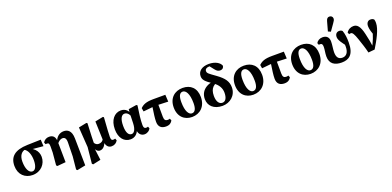

<svg xmlns="http://www.w3.org/2000/svg" viewBox="6 -1904 6574 3220"><g transform="rotate(-20 3293.0 -293.5)"><path d="M268.4 15.2C418.5 15.2 512.9 -95.5 512.9 -220.8C512.9 -329.1 432.9 -419.9 287.9 -438.8L272.3 -433.3C339.2 -405.6 369.7 -307.3 369.7 -212.2C369.7 -116.6 342 -43.5 285.1 -43.5C220.7 -43.5 180.3 -128.7 180.3 -257.1C180.3 -359.9 227.7 -423.2 300.7 -431.8L355.9 -400.5L601.9 -378.3L596 -496.4L354.5 -489.7C128.6 -483.1 29.9 -395.6 29.9 -232.8C29.9 -76.4 133.2 15.2 268.4 15.2Z M690.6 -2.9 707.5 14.3 858.4 0.7 853.4 -360.9C852.4 -455 812.5 -494.4 741.8 -494.4C693.4 -494.4 657.1 -471.9 632.3 -432L646.2 -397.7C653.4 -398.2 665 -398.8 672.2 -398.8C702.6 -398.8 711.4 -380.1 711.4 -333.8L710.5 -225.6L690.6 -2.9ZM982 177.1 998.9 194.3 1149.8 164.1 1142.5 -319.5C1140.5 -462.5 1071.6 -498.5 1004.8 -498.5C929.5 -498.5 861.7 -451.7 833.9 -345.3L847.7 -334.3C877.3 -372.1 912.6 -394.6 943.9 -394.6C980.5 -394.6 1010.6 -375.8 1009 -294.2L1004.1 -49.4L982 177.1Z M1263.4 176.4 1281.1 193.6 1420.7 163.3 1390.4 -76.1 1412.8 -103.3C1412.8 -196.8 1418.2 -282.9 1427 -487.8L1411.2 -498.5L1267.9 -469.7L1292.3 -110.4L1263.4 176.4ZM1468.9 15.2C1528.9 15.2 1577.2 -37.6 1598.9 -147L1581.6 -160.9C1559.1 -111 1522.5 -97.4 1487.3 -97.4C1455.5 -97.4 1426.2 -112.2 1407.9 -155.2L1376.1 -81.3C1396.6 -15.1 1429.8 15.2 1468.9 15.2ZM1677.4 15.2C1729.4 15.2 1766.1 -10 1789 -50.5L1774.5 -86.4C1765.1 -82.1 1754.2 -79.5 1741.9 -79.5C1713.2 -79.5 1701.1 -90.8 1700.5 -144.4C1700 -202.1 1706.8 -278.7 1720.6 -487.8L1704.9 -498.5L1561.5 -469.7L1573.6 -111.3C1579.9 -32.2 1615.6 15.2 1677.4 15.2Z M2017 14.4C2087.8 14.4 2151.2 -27.7 2177.1 -126.2L2157.8 -96.2C2163.1 -22.8 2212.1 15.2 2264.2 15.2C2314.7 15.2 2357.7 -14.8 2374.5 -51.3L2360.7 -86.4C2351 -82.1 2339.3 -79.5 2324.9 -79.5C2295.3 -79.5 2282.3 -100.6 2282.3 -144.8C2282.3 -235.5 2297.3 -352.2 2317.6 -483.2L2300.5 -494.7L2157.2 -472.3L2150.9 -394.2L2146.1 -228.5C2142.5 -110.4 2103.7 -62.9 2062.9 -62.9C2012 -62.9 1973.3 -111.3 1973.3 -240.6C1973.3 -368.7 2012 -426.1 2062.4 -426.1C2104.1 -426.1 2138.8 -397.1 2163.4 -332.6L2177.7 -348.9C2165.7 -439.9 2108.2 -498.5 2024.4 -498.5C1909.1 -498.5 1822.9 -399.2 1822.9 -233.4C1822.9 -76.8 1902.7 14.4 2017 14.4Z M2378.8 -351.6 2593.7 -373.2 2823.7 -364.6 2816.8 -489.2H2607.8C2472.3 -489.2 2418.3 -462.6 2368.2 -414.1L2378.8 -351.6ZM2648 15.2C2711.3 15.2 2744.9 -11.9 2765.3 -50.5L2750.8 -86.4C2741.2 -82.1 2727.8 -79.5 2712.6 -79.5C2673.6 -79.5 2651.2 -97.3 2650.9 -157.8L2649.8 -399.4H2548.4C2526.4 -248.6 2515.8 -182.5 2515.8 -114.3C2515.8 -19.8 2573.2 15.2 2648 15.2Z M3114.3 15.2C3255 15.2 3364.4 -82.3 3364.4 -249.1C3364.4 -413.2 3266.5 -498.5 3125.5 -498.5C2982.4 -498.5 2875.9 -405 2875.9 -240.7C2875.9 -73.9 2979.1 15.2 3114.3 15.2ZM3130.9 -43.5C3078.2 -43.5 3026.3 -112.1 3026.3 -283.2C3026.3 -388.6 3053.8 -439.8 3107.2 -439.8C3161 -439.8 3214 -368.3 3214 -196.5C3214 -96.8 3187.2 -43.5 3130.9 -43.5Z M3658.6 14.4C3790.6 14.4 3908.7 -79.1 3908.7 -225.6C3908.7 -328.3 3860 -401 3734.2 -491.5C3619.6 -574.4 3593.4 -588.5 3593.4 -627.5C3593.4 -664.7 3626.2 -684.1 3672.8 -684.1C3701.1 -684.1 3719.6 -675.5 3732.5 -666.1L3730 -692.7L3667.4 -696L3733.2 -612.2C3765.7 -568.9 3793.2 -558.3 3822.5 -558.3C3866.2 -558.3 3888.5 -584.9 3890.9 -617.3C3870.5 -675.4 3791.2 -726.3 3676.8 -726.3C3555.2 -726.3 3479.1 -668.8 3479.1 -578.8C3479.1 -516.8 3507.6 -479.8 3636.1 -393.7C3725.9 -333.7 3761.6 -261.1 3761.6 -183.9C3761.6 -94.2 3731.4 -35.6 3671.1 -35.6C3616.9 -35.6 3574.9 -88.3 3574.9 -192C3574.9 -334 3643.8 -386 3786.9 -414.6L3752.4 -431C3588.7 -444.8 3414.1 -375.9 3414.1 -193.1C3414.1 -75.3 3501.2 14.4 3658.6 14.4Z M4207.3 15.2C4348 15.2 4457.4 -82.3 4457.4 -249.1C4457.4 -413.2 4359.5 -498.5 4218.5 -498.5C4075.4 -498.5 3968.9 -405 3968.9 -240.7C3968.9 -73.9 4072.1 15.2 4207.3 15.2ZM4223.9 -43.5C4171.2 -43.5 4119.3 -112.1 4119.3 -283.2C4119.3 -388.6 4146.8 -439.8 4200.2 -439.8C4254 -439.8 4307 -368.3 4307 -196.5C4307 -96.8 4280.2 -43.5 4223.9 -43.5Z M4493.8 -351.6 4708.7 -373.2 4938.7 -364.6 4931.8 -489.2H4722.8C4587.3 -489.2 4533.3 -462.6 4483.2 -414.1L4493.8 -351.6ZM4763 15.2C4826.3 15.2 4859.9 -11.9 4880.3 -50.5L4865.8 -86.4C4856.2 -82.1 4842.8 -79.5 4827.6 -79.5C4788.6 -79.5 4766.2 -97.3 4765.9 -157.8L4764.8 -399.4H4663.4C4641.4 -248.6 4630.8 -182.5 4630.8 -114.3C4630.8 -19.8 4688.2 15.2 4763 15.2Z M5229.3 15.2C5370 15.2 5479.4 -82.3 5479.4 -249.1C5479.4 -413.2 5381.5 -498.5 5240.5 -498.5C5097.4 -498.5 4990.9 -405 4990.9 -240.7C4990.9 -73.9 5094.1 15.2 5229.3 15.2ZM5245.9 -43.5C5193.2 -43.5 5141.3 -112.1 5141.3 -283.2C5141.3 -388.6 5168.8 -439.8 5222.2 -439.8C5276 -439.8 5329 -368.3 5329 -196.5C5329 -96.8 5302.2 -43.5 5245.9 -43.5Z M5783.7 15.2C5908.5 15.2 6007.7 -40.2 6007.7 -260.2C6007.7 -344.2 6000.1 -413.4 5976.8 -477.6C5962 -491.4 5946.4 -498.5 5920.6 -498.5C5880.1 -498.5 5847.2 -470.9 5847.2 -415.2C5847.2 -358.8 5899.6 -293.7 5963.1 -211.5V-310.4L5930.2 -316.2C5934.7 -281.8 5936.4 -253.3 5936.4 -214.5C5936.4 -105.8 5889.8 -57.6 5822 -57.6C5755.2 -57.6 5720.1 -99.8 5720.1 -189.6C5720.1 -243.8 5735.4 -317.9 5735.4 -378C5735.4 -456.2 5691.8 -494.1 5622.3 -494.1C5570.6 -494.1 5528.6 -468 5508.2 -431L5522.1 -397.4C5529 -398 5540.6 -398.5 5547.5 -398.5C5576.3 -398.5 5588.7 -381.7 5588.7 -335.6C5588.7 -280.2 5573.9 -230.3 5573.9 -169.2C5573.9 -36.2 5660.6 15.2 5783.7 15.2ZM5741.8 -553.8 5788.4 -533.6 5870.9 -650.9C5893.4 -682.8 5906.4 -701.5 5906.4 -726.8C5906.4 -760.4 5881 -781.2 5848.3 -781.2C5817.6 -781.2 5798.7 -763.9 5785.9 -714L5741.8 -553.8Z M6260.5 9.5 6375 -1.4C6455.4 -133.2 6549.8 -299.3 6549.8 -414.2C6549.8 -440.8 6547.8 -455.2 6541.9 -475.3C6525.5 -492.1 6511 -499.3 6477.6 -499.3C6435.1 -499.3 6404.2 -465 6404.2 -407.3C6404.2 -361.3 6418.8 -299.4 6463.7 -193.8L6460.7 -350.6C6432.2 -227.3 6388.7 -122.9 6343.7 -43.9L6364.5 -45.7C6355.8 -134.2 6341.5 -207 6319.3 -299.7C6286.1 -447.6 6237.9 -493.5 6174.5 -493.5C6129 -493.5 6080.1 -474.9 6047 -424L6061.6 -389.6C6071.3 -393.1 6080.6 -395.1 6093.6 -395.1C6120.3 -395.1 6144.1 -361.3 6180.6 -252.7C6209.5 -166.9 6237.7 -86 6260.5 9.5Z"/></g></svg>

Font: Source Serif Variable
Style: Regular
Weight: 389
Designer: Frank Grießhammer
Foundry: Adobe Systems Incorporated
Version: Version 3.001;hotconv 1.0.111;makeotfexe 2.5.65597